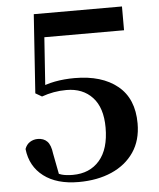

<svg xmlns="http://www.w3.org/2000/svg" viewBox="-54 -787 701 849"><g transform="rotate(-5 297.0 -362.5)"><path d="M261.2 16.2Q164.3 16.2 106.2 -28Q48.1 -72.2 39.4 -149.7Q46.6 -169.7 62.2 -179.5Q77.8 -189.3 96.6 -189.3Q123.3 -189.3 138.8 -173.3Q154.4 -157.4 159 -119.1L179 -15.3L145 -41.6Q169.1 -28.8 188.9 -23.1Q208.7 -17.5 238.1 -17.5Q313.1 -17.5 356.7 -67.8Q400.3 -118.1 400.3 -213.4Q400.3 -301.8 357.4 -347.8Q314.5 -393.9 242.1 -393.9Q212.5 -393.9 185.4 -389Q158.3 -384.1 132.3 -374.7L103.9 -391.2L127.6 -740.5H519.1V-634.9H147L170.6 -711.2L148.9 -396.3L110.9 -408.2Q153.3 -427.8 194.9 -435.5Q236.5 -443.3 282.6 -443.3Q403.1 -443.3 473 -386.5Q542.9 -329.6 542.9 -219.3Q542.9 -144.4 507.1 -91.9Q471.3 -39.4 407.9 -11.6Q344.5 16.2 261.2 16.2Z"/></g></svg>

Font: Noto Serif HK ExtraLight
Style: Regular
Weight: 200
Designer: Ryoko NISHIZUKA 西塚涼子 (kana & ideographs); Frank Grießhammer (Latin, Greek & Cyrillic); Wenlong ZHANG 张文龙 (bopomofo); San
Foundry: Adobe
Version: Version 2.002-H1;hotconv 1.1.0;makeotfexe 2.6.0